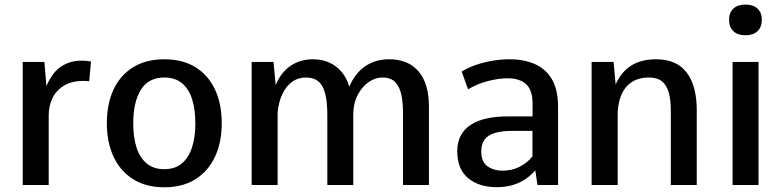

<svg xmlns="http://www.w3.org/2000/svg" viewBox="-20 -794 3350 824"><path d="M77.6 0V-528.3H170.4L179.2 -424.8Q206.1 -486.3 244.6 -510Q283.2 -533.7 327.1 -533.7Q338.9 -533.7 349.4 -533Q359.9 -532.2 370.6 -530.3L362.8 -445.3Q356 -445.8 349.4 -446.3Q342.8 -446.8 336.9 -446.8Q290 -446.8 256.8 -427.7Q223.6 -408.7 206.3 -375.2Q189 -341.8 189 -299.3V0Z M685.1 9.8Q606.9 9.8 551.8 -24.7Q496.6 -59.1 467.5 -121.1Q438.5 -183.1 438.5 -265.1Q438.5 -348.1 467.3 -409.7Q496.1 -471.2 551.3 -505.4Q606.4 -539.6 685.1 -539.6Q764.2 -539.6 819.1 -505.4Q874 -471.2 902.8 -409.7Q931.6 -348.1 931.6 -265.1Q931.6 -183.1 902.6 -121.1Q873.5 -59.1 818.6 -24.7Q763.7 9.8 685.1 9.8ZM685.1 -67.9Q731 -67.9 760.3 -92.5Q789.6 -117.2 804 -161.1Q818.4 -205.1 818.4 -264.6Q818.4 -325.2 804.2 -369.1Q790 -413.1 760.5 -437.3Q731 -461.4 685.1 -461.4Q616.7 -461.4 584.2 -408.2Q551.8 -355 551.8 -264.6Q551.8 -205.1 565.9 -160.9Q580.1 -116.7 609.9 -92.3Q639.6 -67.9 685.1 -67.9Z M1060.1 0V-528.3H1153.8L1163.1 -429.2Q1186.5 -484.4 1227.8 -512Q1269 -539.6 1323.2 -539.6Q1361.3 -539.6 1392.3 -525.9Q1423.3 -512.2 1445.6 -486.1Q1467.8 -460 1479 -421.9Q1503.4 -479.5 1547.1 -509.5Q1590.8 -539.6 1649.4 -539.6Q1732.4 -539.6 1776.6 -487.3Q1820.8 -435.1 1820.8 -337.4V0H1709.5V-312Q1709.5 -352.5 1702.6 -386.5Q1695.8 -420.4 1676.8 -440.9Q1657.7 -461.4 1620.6 -461.4Q1590.8 -461.4 1562.3 -441.9Q1533.7 -422.4 1514.9 -386.2Q1496.1 -350.1 1496.1 -299.3V0H1384.8V-299.3Q1384.8 -356.9 1375.5 -392.6Q1366.2 -428.2 1346.2 -444.8Q1326.2 -461.4 1293.9 -461.4Q1259.3 -461.4 1233.4 -442.6Q1207.5 -423.8 1191.7 -390.1Q1175.8 -356.4 1171.4 -311.5V0Z M2111.3 9.3Q2036.6 9.3 1989.5 -29.1Q1942.4 -67.4 1942.4 -145Q1942.4 -183.1 1957 -211.2Q1971.7 -239.3 1999.5 -257.8Q2027.3 -276.4 2067.4 -285.4Q2107.4 -294.4 2158.2 -294.4H2265.6V-349.1Q2265.6 -406.7 2238.3 -432.4Q2210.9 -458 2157.7 -458Q2120.6 -458 2074.5 -446.3Q2028.3 -434.6 1988.8 -410.6L1961.4 -487.3Q1991.2 -504.9 2025.4 -516.4Q2059.6 -527.8 2095.7 -533.7Q2131.8 -539.6 2167.5 -539.6Q2228 -539.6 2274.9 -519.3Q2321.8 -499 2348.4 -454.3Q2375 -409.7 2375 -335V0H2286.6L2277.3 -63Q2257.3 -40 2232.9 -23.9Q2208.5 -7.8 2178.5 0.7Q2148.4 9.3 2111.3 9.3ZM2136.2 -61.5Q2178.2 -61.5 2211.2 -78.9Q2244.1 -96.2 2265.1 -122.6V-232.4H2180.7Q2132.8 -232.4 2103 -223.1Q2073.2 -213.9 2059.3 -194.6Q2045.4 -175.3 2045.4 -145Q2045.4 -99.1 2072.3 -80.3Q2099.1 -61.5 2136.2 -61.5Z M2519 0V-528.3H2613.3L2622.1 -431.2Q2645.5 -484.9 2688.5 -512.2Q2731.4 -539.6 2794.9 -539.6Q2884.3 -539.6 2927.2 -482.4Q2970.2 -425.3 2970.2 -320.8V0H2858.9V-319.8Q2858.9 -365.2 2850.1 -396.7Q2841.3 -428.2 2821 -444.8Q2800.8 -461.4 2765.1 -461.4Q2730.5 -461.4 2705.1 -449.5Q2679.7 -437.5 2663.3 -415.8Q2647 -394 2638.9 -364.5Q2630.9 -335 2630.9 -300.3V0Z M3124 0V-528.3H3235.4V0ZM3179.2 -642.6Q3146 -642.6 3127.4 -660.2Q3108.9 -677.7 3108.9 -709.5Q3108.9 -739.7 3127.4 -757.1Q3146 -774.4 3179.2 -774.4Q3212.4 -774.4 3231 -757.1Q3249.5 -739.7 3249.5 -709.5Q3249.5 -677.7 3231 -660.2Q3212.4 -642.6 3179.2 -642.6Z"/></svg>

Font: Comme Medium
Style: Regular
Weight: 500
Version: Version 1.000;gftools[0.9.27]